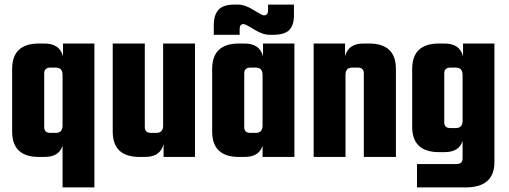

<svg xmlns="http://www.w3.org/2000/svg" viewBox="-20 -685 2220 838"><path d="M255 -495H392V133H253V-49Q238 0 174 0H150Q33 0 33 -111V-384Q33 -495 150 -495H174Q241 -495 255 -439ZM200 -105H223Q253 -105 253 -137V-358Q253 -390 223 -390H200Q173 -390 173 -365V-130Q173 -105 200 -105Z M692 -495H831V0H694V-56Q680 0 613 0H589Q472 0 472 -111V-495H612V-130Q612 -105 639 -105H662Q692 -105 692 -137Z M1128 -495H1265V0H1126V-49Q1111 0 1047 0H1023Q906 0 906 -111V-384Q906 -495 1023 -495H1047Q1114 -495 1128 -439ZM1073 -105H1096Q1126 -105 1126 -137V-358Q1126 -390 1096 -390H1073Q1046 -390 1046 -365V-130Q1046 -105 1073 -105ZM1026 -558V-533H913V-575Q913 -619 933.5 -642Q954 -665 1004 -665H1019Q1049 -665 1086.5 -641.5Q1124 -618 1131 -618Q1150 -618 1150 -640V-665H1263V-618Q1263 -575 1242.5 -554Q1222 -533 1171 -533H1157Q1127 -533 1089 -556.5Q1051 -580 1043 -580Q1026 -580 1026 -558Z M1566 -495H1591Q1708 -495 1708 -384V0H1568V-365Q1568 -390 1541 -390H1517Q1488 -390 1488 -358V0H1349V-495H1486V-439Q1500 -495 1566 -495Z M2001 -495H2138V22Q2138 133 2012 133H1800V31H1972Q1999 31 1999 6V-70Q1984 -21 1920 -21H1896Q1779 -21 1779 -132V-384Q1779 -495 1896 -495H1920Q1987 -495 2001 -439ZM1946 -126H1969Q1999 -126 1999 -158V-358Q1999 -390 1969 -390H1946Q1919 -390 1919 -365V-151Q1919 -126 1946 -126Z"/></svg>

Font: Teko Semibold
Style: Regular
Weight: 600
Designer: Manushi Parikh, Jonny Pinhorn
Foundry: Indian Type Foundry
Version: Version 1.105;PS 1.0;hotconv 1.0.78;makeotf.lib2.5.61930; tt